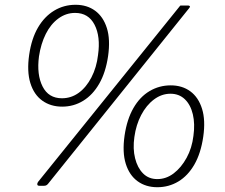

<svg xmlns="http://www.w3.org/2000/svg" viewBox="-20 -773 942 803"><path d="M240 -327Q192 -327 157 -352Q122 -377 107 -425.5Q92 -474 102 -544Q112 -612 139 -658Q166 -704 206.5 -728.5Q247 -753 296 -753Q344 -753 378 -728Q412 -703 427 -655.5Q442 -608 432 -538Q422 -470 395 -423Q368 -376 328 -351.5Q288 -327 240 -327ZM239 -362Q278 -362 309.5 -385Q341 -408 362.5 -449.5Q384 -491 390 -543Q401 -620 375.5 -669.5Q350 -719 294 -719Q256 -719 224 -695.5Q192 -672 171.5 -631Q151 -590 143 -537Q133 -461 158 -411.5Q183 -362 239 -362ZM638 10Q590 10 555.5 -15Q521 -40 506 -88Q491 -136 501 -206Q511 -274 538 -321Q565 -368 605.5 -392Q646 -416 694 -416Q742 -416 776 -391Q810 -366 825 -318Q840 -270 830 -201Q820 -132 793 -85Q766 -38 726 -14Q686 10 638 10ZM638 -24Q675 -24 706.5 -48Q738 -72 760.5 -113Q783 -154 789 -205Q796 -255 786.5 -295Q777 -335 753 -358Q729 -381 693 -381Q656 -381 624 -357Q592 -333 570.5 -292Q549 -251 542 -200Q535 -151 545 -111Q555 -71 578.5 -47.5Q602 -24 638 -24ZM180 -3Q176 1 172.5 2.5Q169 4 163 4H145Q137 4 136 -1Q135 -6 139 -12L731 -746Q733 -750 736 -750Q739 -750 744 -750H766Q771 -750 773.5 -747.5Q776 -745 772 -740Z"/></svg>

Font: Libre Franklin Thin ExtraLight
Style: Italic
Weight: 250
Italic angle: -8°
Version: Version 3.000